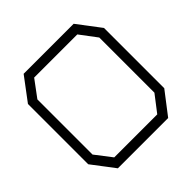

<svg xmlns="http://www.w3.org/2000/svg" viewBox="-181 -853 1007 1007"><g transform="rotate(-45 322.0 -350.0)"><path d="M508 0H135L40 -125V-572L136 -700H507L604 -572V-125ZM551 -554 481 -647H161L92 -554V-145L162 -54H481L551 -145Z"/></g></svg>

Font: Turret Road
Style: Regular
Weight: 400
Designer: Noponies
Foundry: Noponies
Version: Version 1.001; ttfautohint (v1.8)